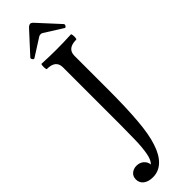

<svg xmlns="http://www.w3.org/2000/svg" viewBox="-401 -856 1051 1051"><g transform="rotate(-45 124.5 -330.0)"><path d="M31 205Q-3 205 -23.5 189.5Q-44 174 -44 147Q-44 123 -27.5 109.5Q-11 96 11 96Q36 96 53 110.5Q70 125 72 147Q90 131 97.5 90Q105 49 106.5 -7.5Q108 -64 108 -125V-569Q108 -625 39 -625Q36 -625 35 -635.5Q34 -646 35 -656Q36 -666 39 -666Q97 -663 153 -663Q209 -663 266 -666Q269 -666 270.5 -656Q272 -646 271 -635.5Q270 -625 266 -625Q197 -625 197 -569V-308Q197 -172 189 -73.5Q181 25 161 83Q142 142 109 173.5Q76 205 31 205ZM33 -715Q27 -711 21 -719.5Q15 -728 19 -733L130 -854Q141 -865 150 -865Q158 -865 168 -854L279 -733Q283 -727 277.5 -719Q272 -711 266 -715L163 -780Q157 -784 150 -784Q141 -784 135 -780Z"/></g></svg>

Font: Junicode Two Beta Condensed Medium
Style: Regular
Weight: 500
Width: 3
Designer: Peter S. Baker
Foundry: Briery Creek Software
Version: Version 1.053; ttfautohint (v1.8.4)